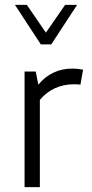

<svg xmlns="http://www.w3.org/2000/svg" viewBox="-20 -770 379 790"><path d="M277.3 -487.8Q298.8 -487.8 321.8 -483.4L311 -421.9Q297.9 -423.3 284.7 -423.3Q241.7 -423.3 206.1 -407Q170.4 -390.6 144 -358.9V0H81.1V-475.6H127L137.7 -421.4Q164.1 -454.1 199.5 -470.9Q234.9 -487.8 277.3 -487.8ZM41.5 -750H90.3L168.9 -635.7L248 -750H297.4L190.9 -587.4H147.9Z"/></svg>

Font: Selawik Semilight
Style: Regular
Weight: 300
Designer: Aaron Bell
Foundry: Microsoft Corporation
Version: Version 1.01